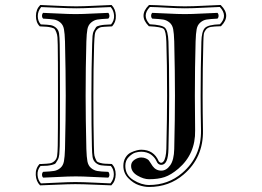

<svg xmlns="http://www.w3.org/2000/svg" viewBox="-20 -701 1040 763"><path d="M672.4 -108.9Q675.3 -233.4 675.3 -320.8Q675.3 -411.1 672.4 -536.1Q671.4 -568.4 668.2 -585.2Q665 -602.1 653.6 -611.6Q642.1 -621.1 628.4 -623.3Q614.7 -625.5 585 -627Q580.6 -631.3 580.6 -638.4Q580.6 -645.5 585 -649.9Q606.4 -649.4 646.7 -647.2Q687 -645 714.4 -645Q742.2 -645 783 -647.2Q823.7 -649.4 844.2 -649.9Q848.6 -645.5 848.6 -638.4Q848.6 -631.3 844.2 -627Q814.5 -625.5 800.8 -623.3Q787.1 -621.1 775.9 -611.3Q764.6 -601.6 761.5 -585Q758.3 -568.4 757.3 -536.1Q754.4 -435.5 754.4 -319.8Q754.4 -260.3 755.4 -182.6Q757.3 -89.4 689 -30.8Q659.7 -5.9 634 2.7Q608.4 11.2 572.3 11.2Q550.8 11.2 525.9 -3.4Q501 -18.1 501 -42Q501 -57.1 514.6 -66.2Q528.3 -75.2 541 -75.2Q551.8 -75.2 560.1 -71.3Q568.4 -67.4 571.5 -63.5Q574.7 -59.6 579.6 -51.5Q584.5 -43.5 586.4 -41Q599.6 -22.9 621.1 -22.9Q641.1 -22.9 656.2 -43.9Q671.4 -64.9 672.4 -108.9ZM641.1 -109.9Q644 -233.4 644 -320.8Q644 -452.6 641.1 -535.2Q639.6 -577.6 630.6 -585.9Q621.6 -594.2 573.2 -596.7H571.8L570.8 -597.7Q529.8 -638.7 571.3 -680.2L572.8 -681.2H574.2Q600.6 -680.7 644.8 -678.2Q689 -675.8 714.4 -675.8Q745.1 -675.8 789.8 -678.2Q834.5 -680.7 855 -681.2H856.9L857.9 -680.2Q899.4 -638.7 858.9 -597.7L857.4 -596.7H856Q831.1 -596.2 818.1 -594Q805.2 -591.8 798.3 -583.3Q791.5 -574.7 790 -565.7Q788.6 -556.6 788.1 -535.2Q785.2 -430.7 785.2 -319.8Q785.2 -256.3 786.6 -183.1Q788.6 -74.7 709.5 -7.3Q651.9 42 572.3 42Q553.2 42 531.5 34.7Q509.8 27.3 490 7.1Q470.2 -13.2 470.2 -42Q470.2 -61 478.8 -75Q487.3 -88.9 500.2 -95Q513.2 -101.1 523.4 -103.5Q533.7 -106 541 -106Q591.3 -106 610.8 -60.1Q611.3 -59.6 611.3 -59.1Q616.2 -53.7 621.1 -54.2Q625.5 -54.2 629.9 -59.6Q634.3 -64.9 637.5 -78.1Q640.6 -91.3 641.1 -109.9ZM649.4 -109.4Q648.4 -45.9 621.1 -45.9Q610.8 -45.9 605 -54.7Q605 -54.7 603 -58.6Q601.1 -62.5 598.4 -67.1Q595.7 -71.8 590.6 -77.4Q585.4 -83 579.1 -87.4Q572.8 -91.8 562.7 -95Q552.7 -98.1 541 -98.1Q530.3 -98.1 517.8 -94.5Q505.4 -90.8 491.7 -77.1Q478 -63.5 478 -42Q478 -5.4 510 14.4Q542 34.2 572.3 34.2Q648.4 34.2 704.1 -13.7Q780.3 -78.6 778.8 -183.1Q777.3 -256.3 777.3 -319.8Q777.3 -430.7 780.3 -535.2Q781.2 -575.7 793.9 -589.4Q806.6 -603 854 -604.5Q886.7 -638.2 853.5 -673.3Q834.5 -672.9 789.8 -670.4Q745.1 -668 714.4 -668Q688.5 -668 645 -670.4Q601.6 -672.9 575.7 -673.3Q542.5 -638.7 575.2 -604.5Q623.5 -602.1 635.5 -590.8Q647.5 -579.6 649.4 -535.6Q652.3 -453.1 652.3 -320.8Q652.3 -232.9 649.4 -109.4ZM323.2 -108.9Q324.2 -76.7 327.4 -59.8Q330.6 -43 341.8 -33.4Q353 -23.9 366.7 -21.5Q380.4 -19 410.2 -18.1Q414.6 -13.7 414.8 -6.6Q415 0.5 410.2 4.9Q388.7 4.4 348.6 2.2Q308.6 0 281.2 0Q253.4 0 212.6 2.2Q171.9 4.4 151.4 4.9Q147 0.5 147 -6.6Q147 -13.7 151.4 -18.1Q181.2 -19.5 194.8 -21.7Q208.5 -23.9 219.7 -33.4Q231 -43 234.1 -60.1Q237.3 -77.1 238.3 -108.9Q241.2 -233.4 241.2 -320.8Q241.2 -411.1 238.3 -536.1Q237.3 -568.4 234.1 -585.2Q231 -602.1 219.7 -611.6Q208.5 -621.1 194.8 -623.3Q181.2 -625.5 151.4 -627Q147 -631.3 147 -638.4Q147 -645.5 151.4 -649.9Q172.9 -649.4 212.9 -647.2Q252.9 -645 280.3 -645Q308.1 -645 348.9 -647.2Q389.6 -649.4 410.2 -649.9Q414.6 -645.5 414.8 -638.4Q415 -631.3 410.2 -627Q380.4 -625.5 366.9 -623.3Q353.5 -621.1 342 -611.3Q330.6 -601.6 327.4 -585Q324.2 -568.4 323.2 -536.1Q320.3 -435.5 320.3 -319.8Q320.3 -232.4 323.2 -108.9ZM217.3 -120.1Q216.8 -100.6 215.6 -87.6Q214.4 -74.7 209.5 -65.9Q204.6 -57.1 201.4 -52.7Q198.2 -48.3 186.5 -45.7Q174.8 -43 167.7 -42.5Q160.6 -42 141.1 -41.5Q127.9 -25.9 129.2 -5.9Q130.4 14.2 142.6 27.8Q158.7 27.3 206.3 24.9Q253.9 22.5 279.3 22.5Q307.1 22.5 357.4 24.9Q407.7 27.3 418.9 27.8Q432.6 11.2 432.4 -8.8Q432.1 -28.8 420.4 -41.5Q392.6 -42.5 381.1 -44.2Q369.6 -45.9 359.9 -54.4Q350.1 -63 347.9 -76.9Q345.7 -90.8 345.2 -120.1Q343.3 -194.3 343.3 -319.8Q343.3 -431.6 346.2 -525.4Q346.7 -545.4 347.7 -557.9Q348.6 -570.3 353.5 -579.3Q358.4 -588.4 361.6 -592.8Q364.7 -597.2 376.2 -599.6Q387.7 -602.1 394.8 -602.5Q401.9 -603 421.4 -604Q434.6 -619.6 433.3 -639.4Q432.1 -659.2 419.9 -672.9Q403.3 -672.4 356 -670.2Q308.6 -668 283.2 -668Q255.4 -668 205.1 -670.4Q154.8 -672.9 143.6 -672.9Q129.9 -656.2 130.1 -636.5Q130.4 -616.7 142.1 -604Q169.9 -603 181.4 -601.1Q192.9 -599.1 202.6 -590.8Q212.4 -582.5 214.6 -568.4Q216.8 -554.2 217.3 -525.4Q218.3 -483.9 218.3 -320.8Q218.3 -161.6 217.3 -120.1ZM209.5 -123Q210.4 -164.6 210.4 -320.8Q210.4 -480.5 209.5 -522.5Q209 -542 208.3 -552.7Q207.5 -563.5 203.9 -572.5Q200.2 -581.5 197.5 -585.2Q194.8 -588.9 184.1 -591.6Q173.3 -594.2 165.8 -594.7Q158.2 -595.2 138.2 -596.2Q122.6 -611.3 122.8 -637.7Q123 -664.1 140.1 -681.2Q153.8 -680.7 204.6 -678.2Q255.4 -675.8 283.2 -675.8Q308.6 -675.8 357.2 -678.2Q405.8 -680.7 423.3 -681.2Q439 -665.5 440.4 -639.9Q441.9 -614.3 425.3 -596.2Q422.4 -596.2 416.5 -595.7Q392.6 -594.7 383.8 -593.5Q375 -592.3 366.7 -584.7Q358.4 -577.1 356.7 -563.7Q355 -550.3 354 -522.5Q351.1 -428.7 351.1 -319.8Q351.1 -197.3 353 -123Q353.5 -103.5 354 -92.8Q354.5 -82 358.4 -72.8Q362.3 -63.5 364.7 -60.1Q367.2 -56.6 377.9 -53.7Q388.7 -50.8 396.2 -50.5Q403.8 -50.3 424.3 -49.3Q439.9 -34.2 439.7 -7.8Q439.5 18.6 422.4 35.6Q409.7 35.2 358.4 33Q307.1 30.8 279.3 30.8Q253.9 30.8 205.1 33Q156.2 35.2 139.2 35.6Q123.5 20 122.1 -5.6Q120.6 -31.2 137.2 -49.3Q140.1 -49.3 145 -49.3Q168.9 -50.3 178.2 -51.8Q187.5 -53.2 196.3 -60.8Q205.1 -68.4 207 -81.8Q209 -95.2 209.5 -123Z"/></svg>

Font: Linux Libertine Initials
Style: Initials
Weight: 400
Designer: Philipp H. Poll
Foundry: Philipp H. Poll
Version: Version 5.0.6